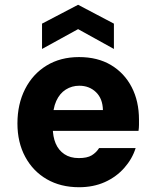

<svg xmlns="http://www.w3.org/2000/svg" viewBox="-20 -772 651 804"><path d="M311 12Q234 12 176 -21.5Q118 -55 85.5 -115.5Q53 -176 53 -255Q53 -336 85 -399Q117 -462 175 -497.5Q233 -533 311 -533Q389 -533 445 -499.5Q501 -466 531.5 -407Q562 -348 562 -271Q562 -261 562 -249Q562 -237 560 -224H159V-311H411Q410 -359 382 -386Q354 -413 312 -413Q281 -413 255.5 -397Q230 -381 215.5 -349Q201 -317 201 -268V-238Q201 -200 213 -171.5Q225 -143 249.5 -126.5Q274 -110 310 -110Q345 -110 364 -121.5Q383 -133 395 -152H548Q534 -107 500.5 -69Q467 -31 419 -9.5Q371 12 311 12ZM156 -567V-673L307 -752L457 -673V-567L307 -650Z"/></svg>

Font: DM Sans 10pt Black
Style: Regular
Weight: 900
Version: Version 4.004;gftools[0.9.30]